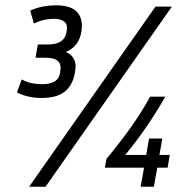

<svg xmlns="http://www.w3.org/2000/svg" viewBox="-20 -705 687 725"><path d="M263 -431Q255 -384 225 -359.5Q195 -335 136 -335Q113 -335 89 -340Q65 -345 44 -356L62 -405Q82 -394 101.5 -390.5Q121 -387 139 -387Q168 -387 185.5 -397Q203 -407 207 -431L208 -439Q212 -461 199 -474Q186 -487 152 -487H114L123 -537H161Q223 -537 231 -583L232 -590Q236 -613 222.5 -623.5Q209 -634 184 -634Q168 -634 149.5 -630.5Q131 -627 108 -616L94 -665Q119 -676 143.5 -680.5Q168 -685 190 -685Q248 -685 271 -659.5Q294 -634 288 -591L287 -584Q283 -559 269 -539.5Q255 -520 229 -509Q273 -488 264 -439ZM567 -680H629L152 0H90ZM613 -72H574L561 0H511L524 -72H376L382 -105Q435 -169 475 -225.5Q515 -282 547 -340H604Q573 -285 537 -232Q501 -179 453 -120H532L543 -182H593L582 -120H621Z"/></svg>

Font: Inria Sans Light
Style: Italic
Weight: 300
Italic angle: -10°
Designer: Black Foundry Team
Foundry: Black Foundry
Version: Version 1.2; ttfautohint (v1.8.3)